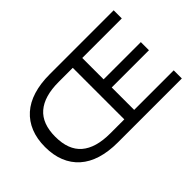

<svg xmlns="http://www.w3.org/2000/svg" viewBox="-102 -1055 1404 1404"><g transform="rotate(-45 600.5 -352.5)"><path d="M473 0Q377 0 302.5 -23Q228 -46 177 -91.5Q126 -137 99.5 -202.5Q73 -268 73 -353Q73 -437 99.5 -502.5Q126 -568 177 -613.5Q228 -659 302.5 -682Q377 -705 474 -705H1135V-621H726V-400H1111V-316H726V-84H1135V0ZM480 -86H626V-619H480Q331 -619 255 -553.5Q179 -488 179 -353Q179 -217 255 -151.5Q331 -86 480 -86Z"/></g></svg>

Font: Nunito Sans 10pt SemiExpanded Medium
Style: Regular
Weight: 500
Width: 6
Designer: Vernon Adams
Foundry: Vernon Adams
Version: Version 3.101;gftools[0.9.27]